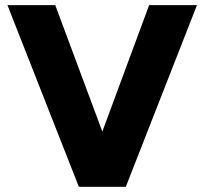

<svg xmlns="http://www.w3.org/2000/svg" viewBox="-20 -723 791 743"><path d="M742.2 -703.1 466.8 0H285.2L8.8 -703.1H193.8L376 -213.9L557.1 -703.1Z"/></svg>

Font: LT Superior Black
Style: Regular
Weight: 900
Designer: Daniel Lyons
Foundry: LyonsType
Version: Version 2.005